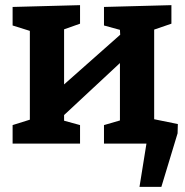

<svg xmlns="http://www.w3.org/2000/svg" viewBox="-20 -558 720 746"><path d="M29 0V-72L96 -93V-438L29 -459V-531L291 -538V-466L229 -444V-230L447 -423L446 -442L384 -459V-531L646 -538V-466L579 -443V-93L646 -72V0H384V-72L446 -90V-313L229 -111V-89L291 -72V0ZM504 -110 671 -76 670 -40 607 168H522L549 0H481Z"/></svg>

Font: Bitter
Style: Bold
Weight: 700
Designer: Sol Matas, and Bitter project Authors
Foundry: Sol Matas
Version: Version 2.001